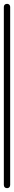

<svg xmlns="http://www.w3.org/2000/svg" viewBox="-20 -980 73 1000"><path d="M0 -17H33V-944H0ZM17 -33Q9 -33 4.5 -28.5Q0 -24 0 -17Q0 -9 4.5 -4.5Q9 0 17 0Q24 0 28.5 -4.5Q33 -9 33 -17Q33 -24 28.5 -28.5Q24 -33 17 -33ZM17 -960Q9 -960 4.5 -955.5Q0 -951 0 -944Q0 -936 4.5 -931.5Q9 -927 17 -927Q24 -927 28.5 -931.5Q33 -936 33 -944Q33 -951 28.5 -955.5Q24 -960 17 -960Z"/></svg>

Font: Wavefont Light
Style: Regular
Weight: 300
Version: Version 3.004;gftools[0.9.33]